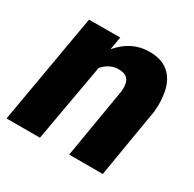

<svg xmlns="http://www.w3.org/2000/svg" viewBox="-134 -669 807 800"><g transform="rotate(30 269.5 -269.5)"><path d="M217.8 -374 151.4 0H-9.3L82.5 -528.3L232.4 -528.8L221.7 -466.3Q282.7 -538.6 368.7 -538.6Q427.2 -538.6 460.7 -509.8Q494.1 -481 504.9 -430.7Q511.2 -397.5 511.2 -367.7Q511.2 -356 509.3 -332.5L453.6 0H292L348.1 -333.5Q349.6 -344.7 349.6 -354.5Q349.6 -381.8 336.7 -396.5Q323.7 -411.1 293 -411.1Q250.5 -411.1 217.8 -374Z"/></g></svg>

Font: Mardoto Black
Style: Italic
Weight: 900
Italic angle: -12°
Designer: Christian Robertson, Vahan Hovhannisyan
Foundry: Google
Version: Version 1.000